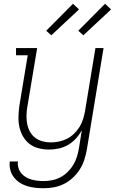

<svg xmlns="http://www.w3.org/2000/svg" viewBox="-20 -785 640 1018"><path d="M212 213Q189 213 166.5 210.5Q144 208 123 201.5Q102 195 84 183Q66 171 53 154Q40 137 34.5 115Q29 93 32 71H75Q73 88 77.5 104Q82 120 92 132.5Q102 145 116 153.5Q130 162 145.5 166.5Q161 171 178 173Q195 175 212 175Q234 175 256.5 170.5Q279 166 300 155Q321 144 338.5 127Q356 110 368 90Q380 70 387 48.5Q394 27 398 4L414 -95Q401 -71 382.5 -50.5Q364 -30 340.5 -16.5Q317 -3 291 2.5Q265 8 240 8Q212 8 184.5 1Q157 -6 136 -22.5Q115 -39 101.5 -62.5Q88 -86 82.5 -113Q77 -140 78 -168.5Q79 -197 83 -226L127 -492H65V-530H177L125 -219Q121 -196 120.5 -173Q120 -150 124 -128.5Q128 -107 138.5 -87.5Q149 -68 166 -55Q183 -42 204.5 -36Q226 -30 249 -30Q271 -30 293 -34.5Q315 -39 335.5 -49.5Q356 -60 373 -76.5Q390 -93 402 -112.5Q414 -132 420.5 -153.5Q427 -175 431 -197L486 -530H529L440 11Q435 37 426.5 63.5Q418 90 402.5 114Q387 138 365.5 158Q344 178 318.5 190.5Q293 203 266 208Q239 213 212 213ZM422 -598 395 -622 537 -765 569 -735ZM252 -598 225 -622 367 -765 399 -735Z"/></svg>

Font: Iosevka Curly Slab XLtEx
Style: Italic
Weight: 200
Width: 7
Italic angle: -9°
Monospace: yes
Designer: Belleve Invis
Foundry: Belleve Invis
Version: Version 11.1.0; ttfautohint (v1.8.3)